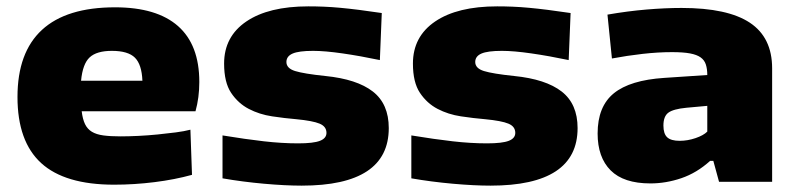

<svg xmlns="http://www.w3.org/2000/svg" viewBox="-20 -572 2504 604"><path d="M339 9Q184 9 109.5 -59Q35 -127 35 -267Q35 -407 112 -478Q189 -549 342 -549Q473 -549 540 -490Q607 -431 607 -314Q607 -265 595 -222H237Q240 -197 247.5 -181.5Q255 -166 269 -157.5Q283 -149 305 -146Q327 -143 359 -143Q385 -143 415.5 -144.5Q446 -146 476 -149Q506 -152 533 -155.5Q560 -159 579 -164L584 -22Q530 -7 466 1Q402 9 339 9ZM332 -412Q284 -412 262 -391.5Q240 -371 235 -318H428Q426 -369 404.5 -390.5Q383 -412 332 -412Z M929 12Q878 12 810.5 6Q743 0 680 -11V-146Q753 -134 810 -127.5Q867 -121 918 -121Q966 -121 986.5 -129Q1007 -137 1007 -154Q1007 -174 985.5 -183Q964 -192 912 -197Q876 -200 836 -206Q796 -212 762.5 -229.5Q729 -247 707 -280Q685 -313 685 -372Q685 -457 755 -504.5Q825 -552 950 -552Q974 -552 998.5 -551Q1023 -550 1050 -547.5Q1077 -545 1109 -541Q1141 -537 1181 -531L1175 -383Q1113 -396 1057.5 -404Q1002 -412 965 -412Q920 -412 900.5 -403.5Q881 -395 881 -377Q881 -357 908.5 -348.5Q936 -340 1003 -333Q1103 -323 1153 -284Q1203 -245 1203 -169Q1203 12 929 12Z M1523 12Q1472 12 1404.5 6Q1337 0 1274 -11V-146Q1347 -134 1404 -127.5Q1461 -121 1512 -121Q1560 -121 1580.5 -129Q1601 -137 1601 -154Q1601 -174 1579.5 -183Q1558 -192 1506 -197Q1470 -200 1430 -206Q1390 -212 1356.5 -229.5Q1323 -247 1301 -280Q1279 -313 1279 -372Q1279 -457 1349 -504.5Q1419 -552 1544 -552Q1568 -552 1592.5 -551Q1617 -550 1644 -547.5Q1671 -545 1703 -541Q1735 -537 1775 -531L1769 -383Q1707 -396 1651.5 -404Q1596 -412 1559 -412Q1514 -412 1494.5 -403.5Q1475 -395 1475 -377Q1475 -357 1502.5 -348.5Q1530 -340 1597 -333Q1697 -323 1747 -284Q1797 -245 1797 -169Q1797 12 1523 12Z M2026 5Q1942 5 1901 -36Q1860 -77 1860 -152Q1860 -237 1911 -278.5Q1962 -320 2070 -327L2205 -336Q2205 -355 2200.5 -369Q2196 -383 2184 -391.5Q2172 -400 2150.5 -404Q2129 -408 2094 -408Q2050 -408 2001.5 -402.5Q1953 -397 1905 -388L1891 -526Q1954 -537 2013.5 -542Q2073 -547 2124 -547Q2269 -547 2339 -500.5Q2409 -454 2409 -357V0H2242L2224 -66H2214Q2172 -28 2123.5 -11.5Q2075 5 2026 5ZM2118 -129Q2143 -129 2168 -137.5Q2193 -146 2205 -158V-239L2139 -233Q2098 -229 2082.5 -217.5Q2067 -206 2067 -177Q2067 -151 2079 -140Q2091 -129 2118 -129Z"/></svg>

Font: Encode Sans Wide
Style: ExtraBold
Weight: 800
Designer: Pablo Impallari, Andres Torresi
Foundry: Pablo Impallari, Andres Torresi
Version: Version 1.000; ttfautohint (v1.00) -l 8 -r 50 -G 200 -x 14 -